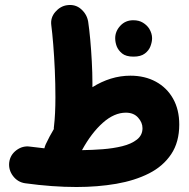

<svg xmlns="http://www.w3.org/2000/svg" viewBox="-20 -686 759 773"><path d="M17.1 -32.2Q21 -62.5 46.1 -81.3Q71.3 -100.1 101.1 -95.7Q130.9 -91.8 158.7 -88.9Q160.6 -97.2 164.1 -105Q179.2 -137.2 196.8 -166.5Q196.3 -171.4 197.3 -177.2Q203.1 -225.6 203.1 -294.9Q203.1 -348.1 200.7 -403.8Q198.2 -459.5 194.3 -507.3Q190.4 -555.2 186.5 -584.5Q182.6 -614.7 202.6 -637.9Q222.7 -661.1 249.5 -665Q283.2 -669.9 306.6 -649.2Q330.1 -628.4 335 -598.6Q339.4 -569.3 343.3 -526.9Q347.2 -484.4 349.6 -438.5Q352.1 -392.6 352.1 -352.5Q352.1 -343.3 352.1 -335Q387.7 -357.4 426.3 -369.4Q464.8 -381.3 504.9 -381.3Q563 -381.3 607.4 -357.2Q651.9 -333 676.8 -288.8Q701.7 -244.6 701.7 -184.6Q701.7 -113.8 669.2 -65.2Q636.7 -16.6 579.8 12.2Q522.9 41 448 54Q373 66.9 288.1 66.9Q191.4 66.9 81.1 51.8Q51.3 47.4 32.5 22.7Q13.7 -2 17.1 -32.2ZM486.8 -232.4Q439.9 -232.4 394 -191.7Q348.1 -150.9 310.1 -81.5Q350.6 -82 393.1 -85.2Q435.5 -88.4 472.2 -97.4Q508.8 -106.4 531.2 -124Q553.7 -141.6 553.7 -169.9Q553.7 -192.9 535.9 -212.6Q518.1 -232.4 486.8 -232.4ZM443.8 -532.2Q443.8 -560.1 464.4 -582.3Q484.9 -604.5 516.6 -604.5Q539.6 -604.5 555.4 -594.7Q571.3 -585 580.6 -570.8Q592.3 -551.3 592.3 -532.2Q592.3 -517.6 585.9 -500.2Q579.6 -482.9 563.2 -470.5Q546.9 -458 517.6 -458Q487.3 -458 471.7 -470.7Q456.1 -483.4 449.7 -500Q443.8 -516.1 443.8 -532.2Z"/></svg>

Font: Mikhak ExtraBold
Style: Regular
Weight: 800
Designer: Amin Abedi
Version: Version 3.3